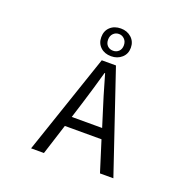

<svg xmlns="http://www.w3.org/2000/svg" viewBox="-164 -1150 1327 1317"><g transform="rotate(20 500.0 -491.5)"><path d="M498 -943.4Q473.6 -943.4 457 -926.3Q440.4 -909.2 440.4 -881.8Q440.4 -853.5 456.5 -837.4Q472.7 -821.3 498 -821.3Q522.5 -821.3 539.1 -837.4Q555.7 -853.5 555.7 -881.8Q555.7 -909.2 538.6 -926.3Q521.5 -943.4 498 -943.4ZM498 -781.2Q450.2 -781.2 420.4 -809.1Q390.6 -836.9 390.6 -881.8Q390.6 -927.7 420.4 -955.6Q450.2 -983.4 498 -983.4Q543.9 -983.4 575.2 -955.1Q606.4 -926.8 606.4 -881.8Q606.4 -836.9 575.2 -809.1Q543.9 -781.2 498 -781.2ZM387.7 -297.9H609.4L574.2 -410.2Q550.8 -480.5 500 -658.2H496.1Q461.9 -535.2 422.9 -410.2ZM702.1 0 631.8 -223.6H364.3L293 0H199.2L448.2 -733.4H551.8L799.8 0Z"/></g></svg>

Font: Gen Shin Gothic Monospace Regular
Style: Regular
Weight: 400
Designer: [Source Han Sans]
Ryoko NISHIZUKA  (kana & ideographs); Paul D. Hunt (Latin, Greek & Cyrillic); Wenlong ZHANG  (bopomofo
Version: Version 1.002.20150607